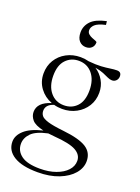

<svg xmlns="http://www.w3.org/2000/svg" viewBox="-174 -755 801 1095"><g transform="rotate(20 227.0 -207.5)"><path d="M207.5 -122Q181.5 -122 157.5 -128.5Q110.5 -113.5 110.5 -76Q110.5 -59.5 120 -46.8Q129.5 -34 160.8 -24.2Q192 -14.5 257 -7.5Q355 3 398.5 30.2Q442 57.5 442 110.5Q442 151.5 412 186.8Q382 222 327.5 243.5Q273 265 199.5 265Q105 265 55.2 234.2Q5.5 203.5 5.5 149.5Q5.5 111.5 40.8 79.8Q76 48 150 30Q97.5 18 79.2 -3.8Q61 -25.5 61 -51Q61 -108.5 141.5 -133.5Q96 -150.5 67.8 -188.5Q39.5 -226.5 39.5 -276.5Q39.5 -322.5 61.5 -358.5Q83.5 -394.5 121.8 -415.2Q160 -436 207.5 -436Q233.5 -436 257.5 -429.5Q303 -425 334 -427Q365 -429 387 -432.5Q409 -436 427.5 -436Q454.5 -436 454.5 -409.5Q454.5 -394 444.5 -383.2Q434.5 -372.5 419.5 -372.5Q406.5 -372.5 392.2 -379.2Q378 -386 357.8 -394.5Q337.5 -403 306.5 -408Q338.5 -387 357.2 -354.2Q376 -321.5 376 -281Q376 -235.5 353.8 -199.5Q331.5 -163.5 293.2 -142.8Q255 -122 207.5 -122ZM210 -145Q257.5 -145 288.2 -177.5Q319 -210 319 -274Q319 -337.5 287.8 -375.2Q256.5 -413 205 -413Q158 -413 127 -380.2Q96 -347.5 96 -283.5Q96 -220.5 127.5 -182.8Q159 -145 210 -145ZM55.5 144.5Q55.5 188 92 214.8Q128.5 241.5 204.5 241.5Q259.5 241.5 301.5 226.2Q343.5 211 367.2 185.2Q391 159.5 391 127Q391 90 353 68.5Q315 47 219.5 40Q199.5 38.5 182 36Q111.5 51 83.5 80Q55.5 109 55.5 144.5ZM262.5 -545Q262.5 -524.5 249.2 -512Q236 -499.5 214.5 -499.5Q190 -499.5 173.8 -517.2Q157.5 -535 157.5 -569Q157.5 -608 184.8 -637Q212 -666 277 -680L279.5 -658Q233 -647.5 216.2 -631.5Q199.5 -615.5 199.5 -598Q199.5 -583.5 209 -575Q218.5 -566.5 231 -561.5Q243.5 -556.5 253 -553Q262.5 -549.5 262.5 -545Z"/></g></svg>

Font: Newsreader Text Light
Style: Regular
Weight: 300
Designer: Hugues Gentile
Foundry: Production Type
Version: Version 1.001